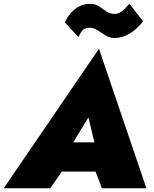

<svg xmlns="http://www.w3.org/2000/svg" viewBox="-56 -1016 833 1036"><path d="M187 -90H550L578 -248H215ZM421 -382 468 -189 443 -133 494 0H734L478 -753L-36 0H215L311 -138L303 -189ZM294 -895 367 -816Q373 -830 385 -847.5Q397 -865 421 -866Q446 -868 467.5 -854.5Q489 -841 511 -826.5Q533 -812 558 -811Q591 -810 622 -824Q653 -838 677.5 -859.5Q702 -881 716 -901L642 -996Q626 -976 606.5 -959Q587 -942 563 -941Q537 -941 518 -954Q499 -967 479.5 -981Q460 -995 432 -995Q398 -996 370.5 -981Q343 -966 324 -943Q305 -920 294 -895Z"/></svg>

Font: Jost Black
Style: Italic
Weight: 900
Italic angle: -5°
Version: Version 3.710